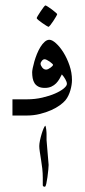

<svg xmlns="http://www.w3.org/2000/svg" viewBox="-20 -435 319 723"><path d="M155.3 92.3 163.1 186Q163.1 190.9 161.9 204.3Q160.6 217.8 158.7 231.9Q156.7 246.1 154.3 257.1Q151.9 268.1 148.9 268.1Q141.1 268.1 141.1 262.2V233.9Q141.1 217.3 139.2 199.7Q137.2 182.1 134.5 166Q131.8 149.9 129.9 136.7Q127.9 123.5 127.9 115.2Q127.9 106.4 130.6 93.5Q133.3 80.6 137 68.6Q140.6 56.6 144.5 47.9Q148.4 39.1 150.9 38.1Q151.9 39.6 152.6 43.7Q153.3 47.9 154.1 52.7Q154.8 57.6 155 62.5Q155.3 67.4 155.3 70.3ZM251 -133.8Q251 -125 249.5 -115.2Q248 -105.5 245.1 -95.2Q242.2 -85 237.5 -75.2Q232.9 -65.4 226.1 -57.1Q219.2 -48.8 205.6 -38.8Q191.9 -28.8 172.9 -20.3Q153.8 -11.7 130.4 -5.9Q106.9 0 81.1 0H26.9V-61H81.1Q111.8 -61 139.2 -67.4Q166.5 -73.7 187.3 -82.8Q208 -91.8 220 -101.8Q231.9 -111.8 231.9 -119.1Q231.9 -126.5 225.8 -137Q219.7 -147.5 212.9 -154.8Q209 -147 203.9 -137.9Q198.7 -128.9 191.4 -121.3Q184.1 -113.8 173.6 -108.9Q163.1 -104 148.9 -104Q133.8 -104 124.5 -108.9Q115.2 -113.8 110.1 -121.8Q105 -129.9 103 -140.6Q101.1 -151.4 101.1 -163.1Q101.1 -168 103.3 -179Q105.5 -189.9 109.4 -203.6Q113.3 -217.3 119.1 -231.7Q125 -246.1 132.3 -258.1Q139.6 -270 148.2 -277.6Q156.7 -285.2 166 -285.2Q176.3 -285.2 190.9 -272Q205.6 -258.8 219 -237.3Q232.4 -215.8 241.7 -188.7Q251 -161.6 251 -133.8ZM179.7 -190.9Q179.7 -192.4 176 -195.8Q172.4 -199.2 167.2 -202.9Q162.1 -206.5 156.7 -209.2Q151.4 -211.9 147.9 -211.9Q142.6 -211.9 137.7 -206.1Q132.8 -200.2 132.8 -194.8Q132.8 -189 138.9 -180.9Q145 -172.9 153.8 -172.9Q157.2 -172.9 161.6 -175Q166 -177.2 170.2 -180.2Q174.3 -183.1 177 -186Q179.7 -189 179.7 -190.9ZM195.3 -381.8Q195.3 -379.9 190.9 -372.3Q186.5 -364.7 180.9 -356.2Q175.3 -347.7 169.9 -340.8Q164.6 -334 162.1 -334Q161.1 -334 154.1 -338.4Q147 -342.8 138.9 -348.4Q130.9 -354 124.5 -359.4Q118.2 -364.7 118.2 -366.7Q118.2 -368.7 122.8 -376.2Q127.4 -383.8 133.1 -392.3Q138.7 -400.9 144 -407.7Q149.4 -414.6 150.9 -414.6Q152.8 -414.6 160.2 -409.9Q167.5 -405.3 175.3 -399.4Q183.1 -393.6 189.2 -388.2Q195.3 -382.8 195.3 -381.8Z"/></svg>

Font: Scheherazade Urdu
Style: Regular
Weight: 400
Designer: SIL International
Foundry: SIL International
Version: Version 1.005 (build 117/117)